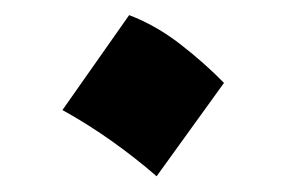

<svg xmlns="http://www.w3.org/2000/svg" viewBox="-20 -441 372 249"><path d="M147.5 -421.4Q182.1 -408.2 213.4 -384Q244.6 -359.9 270.5 -333.5L183.1 -212.4Q156.7 -235.4 126 -257.3Q95.2 -279.3 61 -298.3Z"/></svg>

Font: Pinar DS4-Medium
Style: Regular
Weight: 500
Designer: Amin Abedi
Version: Version 2.000